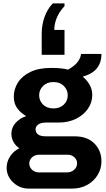

<svg xmlns="http://www.w3.org/2000/svg" viewBox="-20 -920 624 1128"><path d="M147 188Q113 188 84 171.5Q55 155 37 127.5Q19 100 19 66Q19 30 39 -1Q59 -32 94 -49Q72 -63 59.5 -85.5Q47 -108 47 -134Q47 -171 72 -198.5Q97 -226 134 -238Q103 -255 82 -283Q61 -311 61 -352Q61 -396 85 -434.5Q109 -473 158 -497Q207 -521 281 -521Q311 -521 336 -518.5Q361 -516 380 -511Q421 -534 438 -558.5Q455 -583 456 -603H576Q576 -567 563 -540.5Q550 -514 526 -497Q502 -480 469 -471L468 -468Q492 -448 507 -421Q522 -394 522 -362Q522 -318 496.5 -281Q471 -244 426.5 -222Q382 -200 324 -200H251Q220 -200 204.5 -188.5Q189 -177 189 -160Q189 -142 203 -130.5Q217 -119 251 -119H419Q493 -119 534.5 -77Q576 -35 576 28Q576 71 554 107.5Q532 144 493 166Q454 188 403 188ZM210 93H373Q398 93 415.5 77.5Q433 62 433 39Q433 19 417 4Q401 -11 378 -11H210Q185 -11 168.5 4Q152 19 152 41Q152 62 168.5 77.5Q185 93 210 93ZM294 -283Q332 -283 355 -305.5Q378 -328 378 -360Q378 -392 355 -415Q332 -438 294 -438Q256 -438 233 -415Q210 -392 210 -360Q210 -328 233 -305.5Q256 -283 294 -283ZM359 -900V-884Q329 -852 314 -816.5Q299 -781 299 -744H359V-598H225V-722Q225 -772 241 -818.5Q257 -865 290 -900Z"/></svg>

Font: Chivo Medium
Style: Bold
Weight: 700
Version: Version 2.002